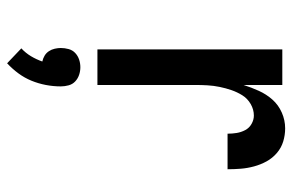

<svg xmlns="http://www.w3.org/2000/svg" viewBox="-161 -407 822 540"><g transform="rotate(90 250.0 -137.0)"><path d="M119 0V-520H219V-411Q226 -433 235.5 -454Q245 -475 260 -492Q275 -509 296.5 -518.5Q318 -528 341 -528Q360 -528 378 -522.5Q396 -517 410.5 -504.5Q425 -492 434 -475.5Q443 -459 448 -440.5Q453 -422 454.5 -403.5Q456 -385 456 -366H356Q356 -379 354 -391.5Q352 -404 346 -415.5Q340 -427 328.5 -433.5Q317 -440 305 -440Q288 -440 272.5 -431Q257 -422 248 -407.5Q239 -393 233.5 -377Q228 -361 224.5 -344Q221 -327 220 -310Q219 -293 219 -276V0ZM158 254 116 214Q129 202 138 187Q147 172 153 155Q144 153 136.5 148.5Q129 144 124 136.5Q119 129 117 120Q115 111 115 103Q115 92 118 81Q121 70 129 62.5Q137 55 147.5 51.5Q158 48 169 48Q180 48 190.5 51.5Q201 55 209 62.5Q217 70 220 81Q223 92 223 103Q223 124 219 145Q215 166 207 185.5Q199 205 186.5 222Q174 239 158 254Z"/></g></svg>

Font: Iosevka Semibold
Style: Regular
Weight: 600
Monospace: yes
Designer: Belleve Invis
Foundry: Belleve Invis
Version: Version 33.2.3; ttfautohint (v1.8.4)